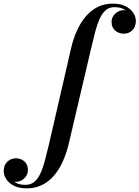

<svg xmlns="http://www.w3.org/2000/svg" viewBox="-220 -780 770 1060"><path d="M-73.5 260Q-114 260 -142 246Q-170 232 -184.8 210Q-199.5 188 -199.5 164Q-199.5 131.5 -179.5 112.8Q-159.5 94 -132.5 94Q-104.5 94 -85.2 111.2Q-66 128.5 -66 158.5Q-66 178.5 -76 193Q-86 207.5 -101.5 215.8Q-117 224 -133.5 224Q-149.5 224 -164.5 215.5Q-179.5 207 -189 193.5Q-198.5 180 -198.5 164H-179Q-179 181 -167.8 198.5Q-156.5 216 -134.2 228.2Q-112 240.5 -80 240.5Q-50 240.5 -30 223.5Q-10 206.5 4 175.5Q18 144.5 28.8 103.2Q39.5 62 51 13.5L172 -511.5Q183.5 -563 203.5 -608Q223.5 -653 251.8 -687.2Q280 -721.5 318 -740.8Q356 -760 403.5 -760Q444.5 -760 472.5 -746Q500.5 -732 515.2 -710Q530 -688 530 -664Q530 -632.5 510.8 -613.2Q491.5 -594 463.5 -594Q436.5 -594 416.2 -611Q396 -628 396 -658.5Q396 -678 405.8 -692.5Q415.5 -707 431 -715.5Q446.5 -724 464.5 -724Q474.5 -724 486 -719.2Q497.5 -714.5 507.2 -706.2Q517 -698 523 -687.2Q529 -676.5 529 -664H510Q510 -681 498.5 -698.8Q487 -716.5 465.2 -728.5Q443.5 -740.5 412 -740.5Q382.5 -740.5 363 -723.2Q343.5 -706 329.8 -675.2Q316 -644.5 305.2 -603Q294.5 -561.5 283 -512.5L160 11.5Q148 63 128.2 108Q108.5 153 80.2 187Q52 221 13.8 240.5Q-24.5 260 -73.5 260Z"/></svg>

Font: Bodoni Moda 11pt SemiBold
Style: Italic
Weight: 600
Italic angle: -13°
Designer: Owen Earl
Foundry: indestructible type
Version: Version 2.004